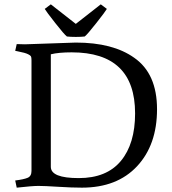

<svg xmlns="http://www.w3.org/2000/svg" viewBox="-20 -856 790 884"><path d="M214 -88Q214 -36 342.5 -36Q471 -36 536.5 -115Q602 -194 602 -334Q602 -615 310 -615Q250 -615 214 -606ZM95 -652 329 -660Q500 -660 598 -590Q703 -517 703 -353Q703 -189 611 -90.5Q519 8 357 8Q311 8 248 4Q185 0 157 0Q129 0 57 8L50 -25Q90 -30 107.5 -37.5Q125 -45 125 -69V-579Q125 -592 122.5 -596.5Q120 -601 110 -606Q97 -613 60 -620L50 -622L57 -653Q72 -652 95 -652ZM288 -688Q276 -697 234 -750.5Q192 -804 186 -815L214 -836L329 -746L444 -836L472 -815Q466 -804 424 -750.5Q382 -697 370 -688Q354 -686 329 -686Q304 -686 288 -688Z"/></svg>

Font: Buenard
Style: Regular
Weight: 400
Designer: Gustavo Ibarra
Foundry: FontFuror
Version: Version 1.001 2011